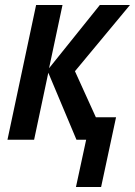

<svg xmlns="http://www.w3.org/2000/svg" viewBox="-20 -561 542 771"><path d="M326 0H287L174 -269L117 0H10L125 -541H231L177 -287L381 -541H502L281 -275L365 -90H446L386 190H285Z"/></svg>

Font: Noto Sans UI NarrowMedium
Style: Italic
Weight: 500
Width: 4
Italic angle: -12°
Designer: Monotype Design Team
Foundry: Monotype Imaging Inc.
Version: Version 1.001